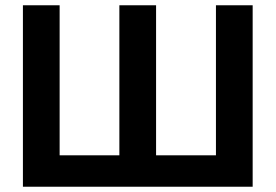

<svg xmlns="http://www.w3.org/2000/svg" viewBox="-20 -708 1045 728"><path d="M66.9 0V-688H206.1V-119.1H432.6V-688H571.8V-119.1H798.8V-688H938V0Z"/></svg>

Font: Arial
Style: Bold
Weight: 700
Designer: Steve Matteson
Foundry: Ascender Corporation
Version: Version 2.00.3